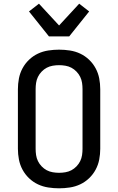

<svg xmlns="http://www.w3.org/2000/svg" viewBox="-20 -1012 640 1040"><path d="M300 8Q271 8 241.5 3.5Q212 -1 185.5 -13.5Q159 -26 137.5 -46.5Q116 -67 102 -93Q88 -119 82.5 -148Q77 -177 77 -206V-529Q77 -558 82.5 -587Q88 -616 102 -642Q116 -668 137.5 -688.5Q159 -709 185.5 -721.5Q212 -734 241.5 -738.5Q271 -743 300 -743Q329 -743 358.5 -738.5Q388 -734 414.5 -721.5Q441 -709 462.5 -688.5Q484 -668 498 -642Q512 -616 517.5 -587Q523 -558 523 -529V-206Q523 -177 517.5 -148Q512 -119 498 -93Q484 -67 462.5 -46.5Q441 -26 414.5 -13.5Q388 -1 358.5 3.5Q329 8 300 8ZM300 -76Q317 -76 334.5 -79Q352 -82 367 -90Q382 -98 394.5 -111Q407 -124 414.5 -139.5Q422 -155 424.5 -172Q427 -189 427 -206V-529Q427 -546 424.5 -563Q422 -580 414.5 -595.5Q407 -611 394.5 -624Q382 -637 367 -645Q352 -653 334.5 -656Q317 -659 300 -659Q283 -659 265.5 -656Q248 -653 233 -645Q218 -637 205.5 -624Q193 -611 185.5 -595.5Q178 -580 175.5 -563Q173 -546 173 -529V-206Q173 -189 175.5 -172Q178 -155 185.5 -139.5Q193 -124 205.5 -111Q218 -98 233 -90Q248 -82 265.5 -79Q283 -76 300 -76ZM245 -815 137 -950 191 -992 300 -874 409 -992 463 -950 355 -815Z"/></svg>

Font: Iosevka Medium Extended
Style: Regular
Weight: 500
Width: 7
Monospace: yes
Designer: Belleve Invis
Foundry: Belleve Invis
Version: Version 32.5.0; ttfautohint (v1.8.4)